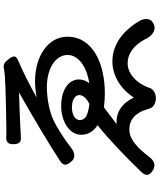

<svg xmlns="http://www.w3.org/2000/svg" viewBox="66 -875 848 1020"><g transform="rotate(-90 490.0 -365.0)"><path d="M306 -570C248 -535 191 -500 145 -470C118 -452 120 -436 141 -411C160 -387 189 -391 213 -410C271 -454 321 -486 364 -506C414 -529 483 -540 539 -540C632 -540 708 -496 708 -430C708 -371 643 -327 558 -315C570 -330 578 -349 578 -369C578 -424 524 -464 436 -464C359 -464 284 -423 284 -357C284 -321 303 -291 335 -271C261 -212 164 -119 88 -40C62 -13 66 6 98 25C125 40 150 27 168 2C212 -56 259 -102 313 -102C363 -102 402 -70 420 -5C420 -4 420 -4 421 -3C425 25 450 39 478 39C505 39 530 25 535 -1C536 -2 536 -2 536 -3C560 -66 610 -111 664 -111C714 -111 758 -80 791 -19C805 14 836 42 869 29C902 16 906 -14 890 -46C839 -133 766 -192 673 -192C597 -192 525 -146 482 -78C452 -141 402 -175 340 -169L385 -203L430 -237C453 -234 477 -232 504 -232C662 -232 805 -296 805 -431C805 -531 706 -601 572 -603C544 -603 513 -600 482 -594C539 -627 621 -668 677 -692C710 -704 704 -720 682 -748C668 -765 656 -773 635 -768C622 -766 608 -764 594 -763C546 -759 336 -755 308 -755C297 -755 285 -755 273 -756C244 -757 233 -745 234 -716C235 -688 244 -676 272 -678C349 -683 477 -687 509 -688C455 -658 380 -614 306 -570ZM384 -397C397 -404 414 -407 429 -407C466 -407 495 -392 495 -368C495 -349 479 -329 447 -314C416 -318 394 -324 380 -332C368 -341 362 -352 362 -365C362 -379 371 -390 384 -397Z"/></g></svg>

Font: GenSenRounded2 TW M
Style: Regular
Weight: 500
Version: Version 2.100;PS 2.1;hotconv 16.6.51;makeotf.lib2.5.65220 DE